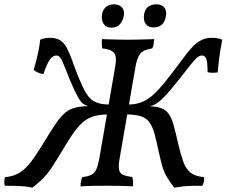

<svg xmlns="http://www.w3.org/2000/svg" viewBox="-53 -860 1049 889"><path d="M754 9Q732 -19 719 -41.5Q706 -64 698 -92Q690 -120 681 -162Q671 -210 662 -242Q653 -274 639 -293.5Q625 -313 600 -321.5Q575 -330 532 -330L538 -376Q570 -376 594.5 -384Q619 -392 641 -408.5Q663 -425 686 -451Q709 -477 736 -512Q768 -553 791.5 -585.5Q815 -618 835.5 -640Q856 -662 878 -673.5Q900 -685 928 -685Q939 -685 953 -683Q967 -681 976 -676Q971 -651 967 -626Q963 -601 960 -576Q957 -551 955 -525Q945 -523 930.5 -523Q916 -523 908 -526Q908 -575 901.5 -589Q895 -603 883 -603Q870 -603 857 -591Q844 -579 823.5 -552.5Q803 -526 767 -481Q735 -441 714 -418.5Q693 -396 678.5 -385.5Q664 -375 651 -371Q638 -367 621 -365L615 -369Q660 -369 686 -361.5Q712 -354 726.5 -335Q741 -316 750.5 -282Q760 -248 772 -195Q784 -144 796 -110.5Q808 -77 830 -60Q852 -43 892 -40Q893 -31 891 -20Q889 -9 884 0Q857 0 836 0.5Q815 1 795.5 3Q776 5 754 9ZM97 9Q76 4 56.5 2.5Q37 1 16 0.5Q-5 0 -31 0Q-33 -10 -33 -20Q-33 -30 -30 -40Q0 -42 23.5 -53Q47 -64 67 -84Q87 -104 106.5 -132.5Q126 -161 149 -199Q182 -253 204.5 -286.5Q227 -320 248.5 -338Q270 -356 299 -362.5Q328 -369 373 -369L374 -365Q352 -368 337.5 -376Q323 -384 308.5 -409.5Q294 -435 271 -489Q253 -533 243.5 -557.5Q234 -582 226.5 -592.5Q219 -603 207 -603Q192 -603 178.5 -585Q165 -567 148 -517Q135 -519 123 -524Q111 -529 103 -536Q110 -560 116 -584Q122 -608 126.5 -631.5Q131 -655 133 -676Q143 -681 155.5 -683Q168 -685 179 -685Q209 -685 227 -672.5Q245 -660 257.5 -636Q270 -612 282 -578Q294 -544 311 -501Q329 -457 345.5 -429Q362 -401 387 -388.5Q412 -376 454 -376L448 -330Q406 -330 377 -320.5Q348 -311 324.5 -288.5Q301 -266 277 -229.5Q253 -193 221 -139Q201 -106 185 -82Q169 -58 149 -37Q129 -16 97 9ZM480 -549Q486 -583 482 -600Q478 -617 463 -625Q448 -633 420 -636Q419 -646 418.5 -656.5Q418 -667 419 -679Q447 -678 477 -677Q507 -676 539 -676Q571 -676 601 -677Q631 -678 661 -679Q660 -667 658.5 -656.5Q657 -646 652 -636Q627 -632 612 -624Q597 -616 588.5 -599Q580 -582 574 -549L501 -127Q495 -94 498 -76Q501 -58 516 -51Q531 -44 560 -40Q562 -31 563 -19.5Q564 -8 562 3Q532 1 501 0.5Q470 0 441 0Q412 0 379 0.5Q346 1 320 3Q320 -10 322 -21Q324 -32 328 -40Q355 -43 370 -50.5Q385 -58 393 -76Q401 -94 407 -127ZM463 -732Q438 -732 426.5 -750Q415 -768 420 -796Q424 -817 438.5 -828.5Q453 -840 475 -840Q501 -840 513.5 -823.5Q526 -807 519 -781Q506 -732 463 -732ZM658 -733Q633 -733 621.5 -749.5Q610 -766 614 -793Q622 -840 672 -840Q696 -840 708 -825Q720 -810 715 -784Q706 -733 658 -733Z"/></svg>

Font: Vollkorn
Style: Italic
Weight: 400
Italic angle: -11°
Designer: Friedrich Althausen
Foundry: Friedrich Althausen
Version: Version 5.001